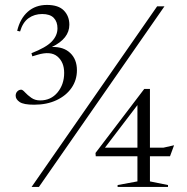

<svg xmlns="http://www.w3.org/2000/svg" viewBox="-20 -740 740 760"><path d="M105 0 602 -715H631L134 0ZM115 -325.5Q73.5 -325.5 57.8 -336.2Q42 -347 42 -361Q42 -371.5 48.5 -378.2Q55 -385 64 -385Q69.5 -385 79.2 -374.2Q89 -363.5 103.8 -353Q118.5 -342.5 139 -342.5Q181.5 -342.5 207.8 -374.2Q234 -406 234 -451.5Q234 -494 207.2 -516.5Q180.5 -539 128 -523L108 -517L104.5 -529.5Q161.5 -551.5 184.5 -575.2Q207.5 -599 207.5 -628Q207.5 -654 192.8 -669.2Q178 -684.5 147 -684.5Q116 -684.5 93 -668Q70 -651.5 59.5 -615.5L48 -618Q59.5 -666.5 90 -693.5Q120.5 -720.5 166 -720.5Q211.5 -720.5 233 -698.2Q254.5 -676 254.5 -642Q254.5 -587.5 185.5 -554Q231.5 -555.5 258 -530.2Q284.5 -505 284.5 -462Q284.5 -423 263.2 -392.2Q242 -361.5 203.8 -343.5Q165.5 -325.5 115 -325.5ZM551 -388H573.5V-155.5H627L669 -165L653 -121.5H573.5V-22L645 -7.5V0H445.5V-7.5L524 -22V-121.5H359L358 -134.5ZM524 -155.5V-324L395.5 -155.5Z"/></svg>

Font: Newsreader 72pt Light
Style: Regular
Weight: 300
Designer: Hugues Gentile
Foundry: Production Type
Version: Version 1.003; ttfautohint (v1.8.3)